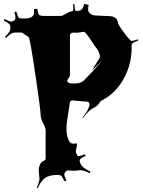

<svg xmlns="http://www.w3.org/2000/svg" viewBox="-36 -916 747 1002"><path d="M383.8 -27.8 351.1 -24.9Q337.4 -24.9 318.8 -26.9Q312.5 -26.9 306.2 -20Q299.8 -13.2 299.8 -4.6Q299.8 3.9 311 25.9L299.8 29.8Q291.5 9.8 285.4 3.4Q279.3 -2.9 267.1 -2.9Q254.9 -2.9 245.4 -2.2Q235.8 -1.5 222.2 2.2Q208.5 5.9 199.2 12.7Q176.8 29.3 161.1 65.9L155.8 63Q169.9 31.7 169.9 16.1L166 -26.9Q166 -42 172.1 -56.2Q178.2 -70.3 190.2 -75.4Q202.1 -80.6 202.1 -87.9V-235.8Q202.1 -250 189 -273.7Q175.8 -297.4 175.8 -320.1Q175.8 -342.8 147.9 -531.5Q120.1 -720.2 112.8 -723.1L81.1 -744.1Q77.1 -746.1 73.7 -746.1H41Q31.2 -746.1 22.5 -741Q13.7 -735.8 -4.9 -717.8L-10.3 -723.1Q7.8 -741.7 12.9 -750.5Q18.1 -759.3 18.1 -769V-774.9Q18.1 -784.2 12.2 -790.5Q6.3 -796.9 -16.1 -809.1L-12.2 -816.9Q14.6 -803.2 21 -803.2Q27.3 -803.2 37.1 -808.1Q44.9 -813 44.9 -822.5Q44.9 -832 39.1 -853L48.8 -856Q57.6 -825.2 63 -822.3Q68.4 -819.3 89.4 -819.3Q142.1 -818.4 142.1 -853Q142.1 -861.8 141.1 -868.2L158.7 -870.1Q161.6 -845.2 168 -839.1Q174.3 -833 189.9 -833H285.2Q288.1 -833 308.1 -844.2Q328.1 -855.5 335.2 -856.4Q342.3 -857.4 343.3 -858.4Q346.7 -860.8 346.7 -872.8Q346.7 -884.8 345.7 -895H352.1Q354.5 -860.4 358.9 -858.9H364.7Q381.3 -858.9 389.6 -866Q397.9 -873 402.8 -896L426.8 -890.1Q423.8 -877.9 423.8 -866Q423.8 -854 434.6 -845.2Q445.3 -836.4 461.7 -835.2Q478 -834 497.3 -833.5Q516.6 -833 533.7 -832Q574.2 -830.6 579.1 -799.8Q579.1 -788.6 611.6 -745.4Q644 -702.1 650.6 -702.1Q657.2 -702.1 684.1 -710.9L686 -705.1Q662.1 -695.8 656.5 -691.4Q650.9 -687 650.9 -680.2V-665Q650.9 -579.1 608.9 -503.7Q566.9 -428.2 492.7 -390.1Q488.3 -388.7 483.6 -380.1Q479 -371.6 470 -364Q460.9 -356.4 452.1 -352.5Q428.7 -342.8 396 -298.8L394 -300.8Q419.4 -333.5 423.8 -347.2L429.7 -361.8Q431.2 -363.8 431.2 -369.1Q431.2 -386.2 412.1 -386.2H404.8L342.8 -392.1Q329.6 -392.1 328.1 -377.7Q326.7 -363.3 318.8 -317.9Q311 -272.5 311 -242.7Q311 -212.9 319.8 -189.5Q328.6 -166 346.7 -166Q350.1 -166 363.8 -168L364.7 -160.2H366.7L364.7 -154.8L365.7 -152.8H364.7Q359.9 -131.8 359.9 -124.3Q359.9 -116.7 365.7 -108.9V-107.9Q369.1 -101.1 376 -101.1Q382.8 -101.1 406.7 -110.8L411.1 -103Q379.9 -88.4 379.9 -80.1Q379.9 -64.9 391.4 -50.5Q402.8 -36.1 436 -20L433.1 -12.2Q399.4 -27.8 383.8 -27.8ZM400.9 -750 366.7 -745.1Q354 -745.1 346.2 -745.6Q338.4 -746.1 333.7 -741.5Q329.1 -736.8 329.1 -730V-522Q329.1 -517.6 322 -508.3Q314.9 -499 314.9 -494.1Q314.9 -480 351.6 -480Q388.2 -480 406.7 -501L443.8 -540H447.8L446.8 -543Q481 -580.6 496.1 -599.1L446.8 -550.8Q447.8 -556.6 454.1 -565.9L484.9 -615.2Q485.8 -617.2 485.8 -622.3Q485.8 -627.4 479.5 -643.6Q473.1 -659.7 469 -662.6Q464.8 -665.5 437.5 -707.8Q410.2 -750 400.9 -750Z"/></svg>

Font: Eater Caps
Style: Regular
Weight: 400
Version: Version 001.002